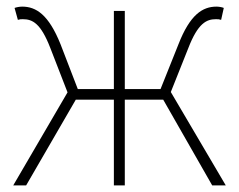

<svg xmlns="http://www.w3.org/2000/svg" viewBox="-20 -560 721 580"><path d="M496 -282 549 -415C578 -490 604 -502 632 -502C640 -502 641 -502 648 -500L656 -536C652 -538 642 -540 634 -540C592 -540 554 -516 519 -426L465 -291H357V-527H324V-291H215L163 -426C127 -516 89 -540 47 -540C39 -540 29 -538 24 -536L34 -500C41 -502 42 -502 49 -502C78 -502 103 -490 132 -415L184 -281L20 0H59L209 -259H324V0H357V-259H473L621 0H662Z"/></svg>

Font: Noto Sans CJK Thin
Style: Regular
Weight: 100
Designer: Ryoko NISHIZUKA (kana & ideographs); Paul D. Hunt (Latin, Greek & Cyrillic); Wenlong ZHANG (bopomofo); Sandoll Communica
Foundry: Adobe Systems Incorporated
Version: Version 1.000;PS 1;hotconv 1.0.78;makeotf.lib2.5.61930